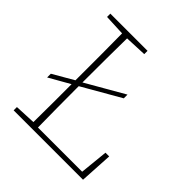

<svg xmlns="http://www.w3.org/2000/svg" viewBox="-181 -812 949 949"><g transform="rotate(45 293.0 -338.0)"><path d="M56 -653V-676H316V-653L201 -648Q200 -579 199.5 -505.5Q199 -432 199 -345V-338L399 -453V-427L199 -312V-293Q199 -232 199.5 -163.5Q200 -95 201 -25H510L525 -173H551L541 0H56V-23L166 -28Q167 -97 167 -165Q167 -233 167 -294L58 -232V-258L167 -321V-370Q167 -441 167 -510Q167 -579 166 -648Z"/></g></svg>

Font: Source Serif 4 SmText ExtraLight
Style: Regular
Weight: 200
Designer: Frank Grießhammer
Foundry: Adobe
Version: Version 4.005;hotconv 1.1.0;makeotfexe 2.6.0